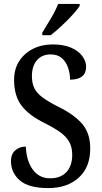

<svg xmlns="http://www.w3.org/2000/svg" viewBox="-20 -951 519 981"><path d="M227 10Q126 10 81 -29.5Q36 -69 36 -128Q36 -163 57.5 -182.5Q79 -202 112 -202Q115 -129 147.5 -84.5Q180 -40 236 -40Q290 -40 319.5 -72Q349 -104 349 -160Q349 -199 333.5 -226.5Q318 -254 287 -276Q256 -298 208 -322Q127 -362 89.5 -412Q52 -462 52 -543Q52 -598 78 -638.5Q104 -679 148.5 -701.5Q193 -724 249 -724Q305 -724 343 -707.5Q381 -691 400.5 -664.5Q420 -638 420 -610Q420 -544 338 -544Q338 -576 327.5 -606Q317 -636 295.5 -654.5Q274 -673 239 -673Q194 -673 168.5 -643Q143 -613 143 -562Q143 -527 155 -501.5Q167 -476 197 -453.5Q227 -431 279 -405Q360 -365 400.5 -317.5Q441 -270 441 -192Q441 -96 382 -43Q323 10 227 10ZM196 -784Q217 -818 240.5 -857.5Q264 -897 277 -931H387V-921Q377 -904 351.5 -876Q326 -848 295.5 -819.5Q265 -791 239 -771H196Z"/></svg>

Font: Noto Serif Tamil Condensed Medium
Style: Italic
Weight: 500
Width: 3
Italic angle: -12°
Designer: Indian Type Foundry, Tom Grace, and the Monotype Design Team
Foundry: Monotype Imaging Inc.
Version: Version 2.003; ttfautohint (v1.8.4.7-5d5b)